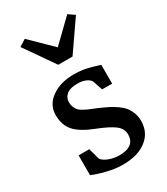

<svg xmlns="http://www.w3.org/2000/svg" viewBox="-216 -974 941 1080"><g transform="rotate(-30 255.0 -434.0)"><path d="M218.8 -657.7 84.5 -850.6 128.4 -878.4 265.6 -744.1 404.8 -878.9 445.3 -851.1 311.5 -657.7ZM63 -31.2V-159.2H132.3L152.3 -86.9Q162.1 -70.3 194.1 -57.4Q226.1 -44.4 263.2 -44.4Q363.3 -44.4 363.3 -123Q363.3 -159.7 330.3 -185.3Q297.4 -210.9 217.8 -242.2Q136.7 -273.4 100.6 -313.7Q64.5 -354 64.5 -419.4Q64.5 -485.4 121.6 -526.4Q178.7 -567.4 266.1 -567.4Q289.1 -567.4 310.8 -565.2Q332.5 -563 351.6 -558.3Q370.6 -553.7 382.3 -550.5Q394 -547.4 410.2 -542Q426.3 -536.6 428.2 -536.1V-414.1L363.3 -414.6L341.8 -477.5Q335 -491.7 312.7 -502Q290.5 -512.2 259.8 -512.2Q211.9 -512.7 188.5 -493.9Q165 -475.1 165 -444.3Q165 -427.2 170.9 -413.3Q176.8 -399.4 183.8 -390.6Q190.9 -381.8 206.3 -372.8Q221.7 -363.8 232.2 -359.1Q242.7 -354.5 263.9 -345.9Q285.2 -337.4 295.4 -333Q327.6 -318.8 347.9 -308.6Q368.2 -298.3 392.8 -281.5Q417.5 -264.6 431.4 -247.6Q445.3 -230.5 455.1 -205.8Q464.8 -181.2 464.8 -151.9Q464.8 -77.1 408.2 -33Q351.6 11.2 253.4 11.2Q205.1 11.2 149.4 -2.7Q93.8 -16.6 63 -31.2Z"/></g></svg>

Font: HaufeMerriweather
Style: Regular
Weight: 400
Designer: Eben Sorkin ( eben@eyebytes.com )
Foundry: Eben Sorkin
Version: Version 1.56